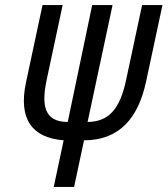

<svg xmlns="http://www.w3.org/2000/svg" viewBox="-20 -734 658 754"><path d="M191 0H271L310 -183C449 -183 523 -270 554 -415L618 -714H538L475 -419C450 -301 404 -256 324 -255L422 -714H342L246 -255C152 -255 143 -323 163 -419L226 -714H147L82 -410C52 -268 104 -193 230 -183Z"/></svg>

Font: Noto Sans ExtraCondensed
Style: Italic
Weight: 400
Width: 2
Italic angle: -12°
Designer: Monotype Design Team
Foundry: Monotype Imaging Inc.
Version: Version 2.013